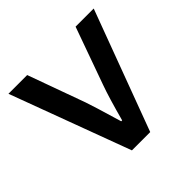

<svg xmlns="http://www.w3.org/2000/svg" viewBox="-139 -660 793 793"><g transform="rotate(-45 258.0 -263.0)"><path d="M204.1 0 8.8 -525.9H118.2L209 -274.9Q218.8 -248 257.8 -116.2H263.2Q292 -222.7 311 -274.9L400.9 -525.9H506.8L311 0Z"/></g></svg>

Font: Archivo Medium
Style: Regular
Weight: 500
Designer: Hector Gatti
Foundry: Omnibus-Type
Version: Version 2.001